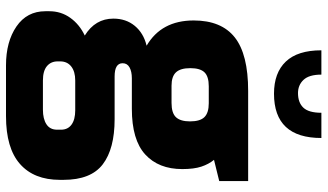

<svg xmlns="http://www.w3.org/2000/svg" viewBox="-240 -576 1065 624"><g transform="rotate(90 292.0 -263.5)"><path d="M568 -444 499 -427Q513 -410 521 -386Q529 -362 529 -324Q529 -247 481.5 -203.5Q434 -160 333 -160H234Q212 -160 198.5 -152.5Q185 -145 185 -130Q185 -104 228 -104H367Q463 -104 513.5 -65.5Q564 -27 564 62V74Q564 158 512.5 203.5Q461 249 357 249H192Q115 249 65.5 215Q16 181 16 121V108Q16 70 37.5 40Q59 10 95 -7Q40 -41 40 -100Q40 -141 63.5 -169.5Q87 -198 128 -208Q46 -256 46 -361Q46 -451 101 -494.5Q156 -538 275 -538H568ZM374 -349Q374 -382 360 -396Q346 -410 315 -410H260Q228 -410 214.5 -396Q201 -382 201 -350Q201 -318 214.5 -303.5Q228 -289 258 -289H314Q347 -289 360.5 -303.5Q374 -318 374 -349ZM241 24Q212 24 195.5 37Q179 50 179 73V81Q179 103 194.5 116Q210 129 241 129H336Q366 129 383.5 117.5Q401 106 401 83V70Q401 48 384.5 36Q368 24 338 24ZM143 -776H222Q222 -736 239 -718Q256 -700 282 -700Q313 -700 329.5 -717.5Q346 -735 346 -776H428Q428 -622 284 -622Q216 -622 179.5 -660.5Q143 -699 143 -776Z"/></g></svg>

Font: Exo ExtraBold
Style: Regular
Weight: 800
Designer: Natanael Gama
Foundry: Natanael Gama
Version: Version 1.500